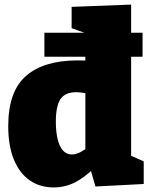

<svg xmlns="http://www.w3.org/2000/svg" viewBox="-20 -804 655 839"><path d="M174 -661H603V-556H174ZM214 15Q155 15 110.5 -15.5Q66 -46 41 -106Q16 -166 16 -253Q16 -405 94 -472.5Q172 -540 318 -540Q335 -540 352.5 -539.5Q370 -539 388 -537L353 -516V-669L365 -655L293 -681V-774L553 -784V-107L531 -133L608 -99V0L397 11L372 -76L392 -70Q349 -28 306.5 -6.5Q264 15 214 15ZM294 -129Q312 -129 332 -139.5Q352 -150 376 -169L353 -112V-437L376 -392Q339 -401 312 -401Q264 -401 244 -370.5Q224 -340 224 -272Q224 -230 231.5 -197.5Q239 -165 254.5 -147Q270 -129 294 -129Z"/></svg>

Font: Bitter Thin Black
Style: Regular
Weight: 900
Version: Version 3.020